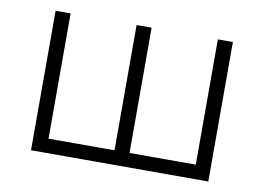

<svg xmlns="http://www.w3.org/2000/svg" viewBox="-62 -613 969 705"><g transform="rotate(10 422.5 -260.0)"><path d="M92 0H753V-520H697V-53H450V-520H394V-53H148V-520H92Z"/></g></svg>

Font: Fixel Display Light
Style: Regular
Weight: 300
Designer: AlfaBravo + MacPaw
Foundry: Kyrylo Tkachov, Marchela Mozhyna, Serhii Makarenko, Maria Weinstein, Zakhar Kryvoshyya
Version: Version 1.211